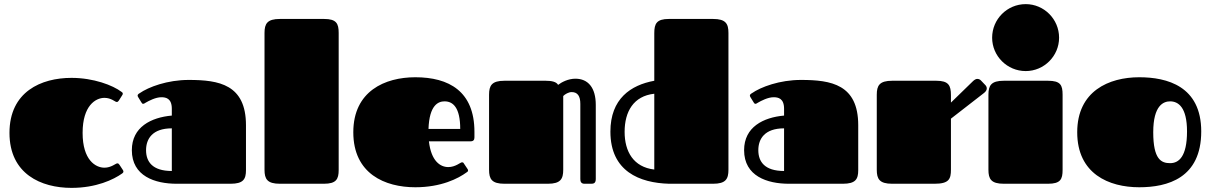

<svg xmlns="http://www.w3.org/2000/svg" viewBox="-20 -892 5877 932"><path d="M381 -247C381 -379 444 -417 487 -417C520 -417 539 -397 546 -397C552 -397 553 -399 557 -404L574 -431C576 -434 576 -436 576 -437C576 -442 573 -444 570 -446C528 -478 434 -514 327 -514C180 -514 26 -447 26 -247C26 -47 180 20 327 20C447 20 531 -20 573 -50C576 -52 579 -55 579 -59C579 -61 579 -63 577 -66L560 -92C556 -97 555 -99 549 -99C542 -99 520 -78 487 -78C444 -78 381 -115 381 -247Z M1099 0C1161 0 1174 -22 1174 -66V-284C1174 -482 1043 -504 896 -504C793 -504 701 -470 657 -439C653 -437 648 -433 648 -428C648 -426 649 -423 651 -420L667 -394C670 -389 672 -388 675 -388C678 -388 682 -390 686 -393C703 -403 736 -420 763 -420C785 -420 814 -415 814 -364V-331C714 -322 620 -276 620 -163C620 -37 732 0 838 0ZM814 -269V-62C720 -62 689 -107 689 -163C689 -218 720 -269 814 -269Z M1264 -68C1264 -23 1277 0 1339 0H1552C1612 0 1624 -22 1624 -67V-732C1624 -778 1613 -800 1553 -800H1339C1277 -800 1264 -777 1264 -732Z M2156 -81C2118 -81 2073 -109 2062 -206H2264C2278 -206 2283 -213 2283 -225V-252C2283 -449 2159 -517 1996 -517C1849 -517 1695 -450 1695 -250C1695 -48 1849 17 1996 17C2121 17 2204 -25 2246 -56C2249 -58 2252 -60 2252 -64C2252 -66 2252 -68 2250 -71L2232 -98C2229 -103 2228 -104 2222 -104C2215 -104 2191 -81 2156 -81ZM2060 -266C2064 -383 2108 -400 2138 -400C2179 -400 2214 -370 2214 -266Z M2354 -68C2354 -23 2367 0 2429 0H2639C2701 0 2714 -23 2714 -68V-426C2723 -435 2740 -445 2755 -445C2784 -445 2797 -425 2797 -388V-23C2797 -12 2800 0 2817 0H2848C2860 0 2872 -1 2872 -23V-383C2872 -466 2835 -510 2773 -510C2738 -510 2706 -493 2689 -480C2681 -495 2658 -500 2629 -500H2429C2367 -500 2354 -477 2354 -432Z M3516 -732C3516 -777 3503 -800 3441 -800H3227C3167 -800 3156 -777 3156 -731V-500C3042 -479 2943 -413 2943 -253C2943 -60 3085 -4 3228 0H3441C3503 0 3516 -23 3516 -68ZM3012 -252C3012 -350 3055 -426 3156 -437V-69C3055 -81 3012 -156 3012 -252Z M4071 0C4133 0 4146 -22 4146 -66V-284C4146 -482 4015 -504 3868 -504C3765 -504 3673 -470 3629 -439C3625 -437 3620 -433 3620 -428C3620 -426 3621 -423 3623 -420L3639 -394C3642 -389 3644 -388 3647 -388C3650 -388 3654 -390 3658 -393C3675 -403 3708 -420 3735 -420C3757 -420 3786 -415 3786 -364V-331C3686 -322 3592 -276 3592 -163C3592 -37 3704 0 3810 0ZM3786 -269V-62C3692 -62 3661 -107 3661 -163C3661 -218 3692 -269 3786 -269Z M4236 -68C4236 -23 4249 0 4311 0H4516C4587 0 4596 -23 4596 -69V-316L4757 -441C4766 -448 4770 -456 4770 -463C4770 -469 4767 -475 4763 -479L4741 -502C4737 -506 4731 -509 4724 -509C4718 -509 4712 -506 4704 -499L4596 -394V-430C4596 -477 4585 -500 4525 -500H4311C4249 -500 4236 -477 4236 -432Z M4778 -68C4778 -23 4791 0 4853 0H5067C5128 0 5138 -22 5138 -67V-432C5138 -479 5128 -500 5067 -500H4853C4791 -500 4778 -477 4778 -432ZM4796 -709C4796 -620 4869 -547 4959 -547C5048 -547 5121 -620 5121 -709C5121 -799 5048 -872 4959 -872C4869 -872 4796 -799 4796 -709Z M5510 17C5647 17 5811 -27 5811 -254C5811 -474 5645 -517 5510 -517C5363 -517 5209 -450 5209 -250C5209 -48 5363 17 5510 17ZM5660 -100C5617 -100 5578 -118 5578 -250C5578 -382 5629 -400 5660 -400C5700 -400 5742 -371 5742 -254C5742 -130 5701 -100 5660 -100Z"/></svg>

Font: Fascinate
Style: Regular
Weight: 900
Designer: Astigmatic (AOETI)
Foundry: Astigmatic (AOETI)
Version: Version 1.000